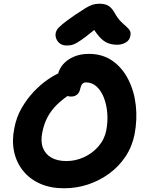

<svg xmlns="http://www.w3.org/2000/svg" viewBox="-20 -1000 782 1030"><path d="M323 10Q251 10 195.5 -14.5Q140 -39 104 -83.5Q68 -128 55.5 -187Q43 -246 57 -313Q68 -372 96.5 -421Q125 -470 161 -508Q197 -546 234.5 -572Q272 -598 303.5 -611Q335 -624 353 -624Q375 -624 387 -617.5Q399 -611 408 -593Q422 -565 409 -541.5Q396 -518 368 -502Q320 -472 287.5 -440.5Q255 -409 235.5 -372.5Q216 -336 207 -290Q197 -242 210 -207.5Q223 -173 255.5 -154.5Q288 -136 336 -136Q385 -136 430 -156.5Q475 -177 507.5 -214Q540 -251 550 -300Q559 -347 555.5 -392.5Q552 -438 537.5 -475.5Q523 -513 498.5 -535.5Q474 -558 441 -558Q429 -558 421.5 -549.5Q414 -541 411 -526Q407 -504 394 -493Q381 -482 362 -482Q339 -482 319.5 -495.5Q300 -509 291.5 -535.5Q283 -562 291 -601Q297 -630 318.5 -655Q340 -680 375.5 -695.5Q411 -711 456 -711Q530 -711 583 -674Q636 -637 668 -574Q700 -511 708.5 -435Q717 -359 702 -280Q689 -214 653.5 -160.5Q618 -107 566 -69Q514 -31 452.5 -10.5Q391 10 323 10ZM338 -756Q319 -756 305.5 -764Q292 -772 284.5 -786.5Q277 -801 278 -818Q279 -829 285.5 -840Q292 -851 314 -869.5Q336 -888 384 -921Q417 -943 438 -956Q459 -969 476 -974.5Q493 -980 513 -980Q545 -980 563 -968Q581 -956 595 -931Q611 -902 627.5 -885.5Q644 -869 657 -858Q670 -847 676.5 -836Q683 -825 679 -806Q675 -784 654.5 -772Q634 -760 609 -760Q580 -760 557 -769.5Q534 -779 512 -804Q490 -829 464 -873L525 -872Q474 -829 442.5 -805Q411 -781 392.5 -770.5Q374 -760 362 -758Q350 -756 338 -756Z"/></svg>

Font: Shantell Sans Light
Style: Bold Italic
Weight: 700
Italic angle: -11°
Version: Version 1.011;[c5ecc13dd]